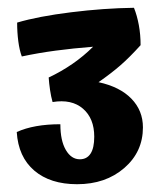

<svg xmlns="http://www.w3.org/2000/svg" viewBox="-20 -740 404 493"><path d="M347 -413Q347 -350 299 -308.5Q251 -267 178 -267Q109 -267 68 -302Q27 -337 23 -401Q45 -411 73 -416Q101 -421 135 -421Q135 -379 149 -355Q163 -331 185 -331Q203 -331 212.5 -345.5Q222 -360 222 -389Q222 -436 193 -461Q164 -486 115 -478Q111 -492 108.5 -509Q106 -526 105 -541Q137 -556 166 -576Q195 -596 219 -620Q168 -616 123 -610Q78 -604 36 -595Q30 -611 27 -634Q24 -657 24 -682Q78 -698 162.5 -708.5Q247 -719 324 -720Q332 -700 336.5 -675.5Q341 -651 341 -624Q313 -593 289.5 -572.5Q266 -552 233 -529Q288 -517 317.5 -486.5Q347 -456 347 -413Z"/></svg>

Font: Atma SemiBold
Style: Regular
Weight: 600
Designer: Gregori Vincens, Jeremie Hornus, Riccardo Olocco, Yoann Minet.
Foundry: black foundry
Version: Version 1.102;PS 1.100;hotconv 1.0.86;makeotf.lib2.5.63406